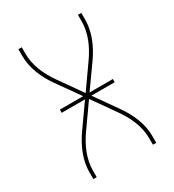

<svg xmlns="http://www.w3.org/2000/svg" viewBox="-178 -838 855 941"><g transform="rotate(-30 250.0 -367.5)"><path d="M72 0V-37Q72 -63 77 -88.5Q82 -114 91.5 -138.5Q101 -163 113.5 -186Q126 -209 141 -230L232 -359H100V-377H232L141 -505Q126 -526 113.5 -549Q101 -572 91.5 -596.5Q82 -621 77 -646.5Q72 -672 72 -698V-735H91V-698Q91 -674 96 -649.5Q101 -625 110 -602Q119 -579 131 -557.5Q143 -536 157 -516L250 -384L343 -516Q357 -536 369 -557.5Q381 -579 390 -602Q399 -625 404 -649.5Q409 -674 409 -698V-735H428V-698Q428 -672 423 -646.5Q418 -621 408.5 -596.5Q399 -572 386.5 -549Q374 -526 359 -505L268 -377H400V-359H268L359 -230Q374 -209 386.5 -186Q399 -163 408.5 -138.5Q418 -114 423 -88.5Q428 -63 428 -37V0H409V-37Q409 -61 404 -85.5Q399 -110 390 -133Q381 -156 369 -177.5Q357 -199 343 -219L250 -351L157 -219Q143 -199 131 -177.5Q119 -156 110 -133Q101 -110 96 -85.5Q91 -61 91 -37V0Z"/></g></svg>

Font: Iosevka Curly Thin
Style: Regular
Weight: 100
Monospace: yes
Designer: Belleve Invis
Foundry: Belleve Invis
Version: Version 22.1.2; ttfautohint (v1.8.4)